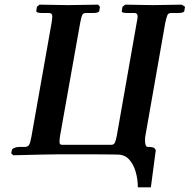

<svg xmlns="http://www.w3.org/2000/svg" viewBox="-20 -667 816 826"><path d="M485 -2Q485 -2 459 -2.5Q433 -3 391 -3Q349 -3 300 -3Q263 -3 227 -3Q191 -3 159 -2Q133 -1 98 -0.5Q63 0 37 1L28 -8L31 -21Q32 -27 42 -31Q52 -35 64 -35H89Q100 -36 105 -43.5Q110 -51 115 -78L202 -569Q205 -589 205 -597Q205 -611 191 -611H162Q135 -611 136 -620L139 -638L150 -647L272 -645Q301 -646 337 -646Q373 -646 402 -647L410 -638L407 -620Q406 -611 378 -611H349Q339 -611 334.5 -603.5Q330 -596 325 -569L239 -86Q236 -67 236 -58Q236 -49 239 -46.5Q242 -44 249 -44H459Q470 -44 474.5 -54Q479 -64 483 -86L568 -569Q570 -578 571 -585Q572 -592 572 -596Q572 -611 559 -611H529Q501 -611 504 -620L507 -638L519 -647L638 -645Q667 -646 700.5 -646Q734 -646 762 -647L776 -638L773 -620Q772 -611 744 -611H716Q704 -611 700 -601.5Q696 -592 691 -569L605 -80Q604 -76 604 -71.5Q604 -67 604 -62Q604 -51 606.5 -43Q609 -35 616 -35Q639 -35 644.5 -29.5Q650 -24 650 -18Q650 -14 649 -12L629 139H573Q573 104 563.5 71.5Q554 39 535 18.5Q516 -2 485 -2Z"/></svg>

Font: Libertinus Serif SemiBold
Style: Italic
Weight: 600
Italic angle: -11.5°
Designer: Philipp H. Poll, Khaled Hosny
Foundry: Caleb Maclennan
Version: Version 7.051;RELEASE